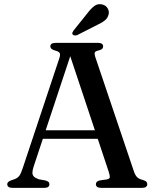

<svg xmlns="http://www.w3.org/2000/svg" viewBox="-20 -907 750 927"><path d="M172 -278H469L472 -237H167ZM218.5 -17.5Q218.5 -9.5 212.8 -4.8Q207 0 194 0H39.5Q27 0 21 -4.8Q15 -9.5 15 -17.5Q15 -23.5 18.8 -27.5Q22.5 -31.5 33 -36L52 -42.5Q66.5 -48.5 74 -59.2Q81.5 -70 90.5 -97.5L266 -624.5Q272 -642 268.5 -650Q265 -658 247.5 -662.5Q234 -666.5 228.5 -671.2Q223 -676 223 -683Q223 -691 229.2 -695.5Q235.5 -700 248 -700H453.5Q466 -700 472 -695.5Q478 -691 478 -683Q478 -675.5 472.8 -670.8Q467.5 -666 454.5 -663Q440.5 -660 437.8 -653.8Q435 -647.5 439.5 -633.5L625.5 -82.5Q632 -62 641.5 -52.2Q651 -42.5 668.5 -38.5Q682 -34.5 686.5 -29.8Q691 -25 691 -17.5Q691 -9.5 684.8 -4.8Q678.5 0 666 0H467.5Q455.5 0 449.2 -4.8Q443 -9.5 443 -17.5Q443 -24.5 447.5 -29Q452 -33.5 462 -36L497 -41Q510 -44 510.2 -52.2Q510.5 -60.5 504.5 -79L313 -654L327.5 -661L142.5 -103Q136.5 -84.5 136.5 -73Q136.5 -61.5 144 -54.2Q151.5 -47 167 -41.5L200 -35.5Q209.5 -32.5 214 -28.8Q218.5 -25 218.5 -17.5ZM401.5 -842.5Q419 -865.5 435.5 -878Q452 -890.5 473 -885.5Q491 -881.5 499.5 -867.2Q508 -853 504.5 -838Q500.5 -820 486.2 -808.5Q472 -797 449 -786.5L352.5 -737.5Q347.5 -735.5 341.2 -735.8Q335 -736 331.5 -740Q327.5 -744.5 329.5 -749.5Q331.5 -754.5 335 -759.5Z"/></svg>

Font: Fraunces 18pt
Style: Regular
Weight: 400
Version: Version 1.000;[b76b70a41]